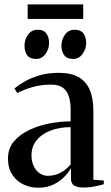

<svg xmlns="http://www.w3.org/2000/svg" viewBox="-20 -850 506 878"><path d="M154.5 8.5Q118.5 8.5 87.2 -6.5Q56 -21.5 36.2 -51.2Q16.5 -81 16.5 -125Q16.5 -171.5 44 -203.8Q71.5 -236 114.8 -256.2Q158 -276.5 208 -285.8Q258 -295 303 -295V-349.5Q303 -382.5 295 -408.2Q287 -434 268 -448.5Q249 -463 214.5 -463Q166 -463 126.5 -451.2Q87 -439.5 59 -424.5L46 -445.5Q64.5 -461 93.8 -477.8Q123 -494.5 162 -505.8Q201 -517 248.5 -517Q303.5 -517 338.5 -497.8Q373.5 -478.5 390.2 -439.5Q407 -400.5 407 -342V-28L454.5 -24.5V-7.5Q444 -4.5 429.5 -1Q415 2.5 397.8 5Q380.5 7.5 361.5 7.5Q334.5 7.5 319.5 -1.2Q304.5 -10 304.5 -34.5V-82Q296 -64.5 275.8 -43Q255.5 -21.5 225 -6.5Q194.5 8.5 154.5 8.5ZM198 -46Q230.5 -46 256.2 -59.8Q282 -73.5 303 -98V-268.5Q252 -268.5 211.8 -253.2Q171.5 -238 147.8 -209.2Q124 -180.5 124 -139.5Q124 -112 134 -90.8Q144 -69.5 161 -57.8Q178 -46 198 -46ZM144 -580.5Q116.5 -580.5 104.2 -597.8Q92 -615 92 -641Q92 -670 108.5 -692Q125 -714 151.5 -714H152.5Q179.5 -714 192 -697Q204.5 -680 204.5 -653.5Q204.5 -626 188 -603.2Q171.5 -580.5 145 -580.5ZM313 -580.5Q286 -580.5 273.5 -597.8Q261 -615 261 -641Q261 -670 277.5 -692Q294 -714 321 -714H321.5Q349 -714 361.5 -697Q374 -680 374 -653.5Q374 -626 357.5 -603.2Q341 -580.5 314 -580.5ZM360.5 -830V-763.5H106.5V-830Z"/></svg>

Font: Merriweather 144pt Medium
Style: Regular
Weight: 500
Version: Version 2.100